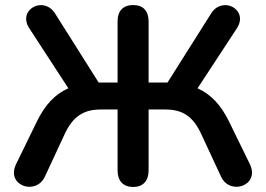

<svg xmlns="http://www.w3.org/2000/svg" viewBox="-20 -733 1054 761"><path d="M508 8C547 8 569 -16 569 -58V-299H636C703 -299 745 -272 777 -203L856 -33C892 44 1012 2 970 -83L888 -251C856 -316 817 -359 763 -383L919 -621C967 -695 862 -751 817 -680L644 -406H569V-648C569 -690 547 -713 508 -713C468 -713 446 -690 446 -648V-406H371L198 -680C153 -751 48 -695 96 -621L251 -383C198 -360 158 -317 126 -251L44 -83C2 2 122 44 158 -33L237 -203C269 -271 311 -299 379 -299H446V-58C446 -16 468 8 508 8Z"/></svg>

Font: Nunito
Style: Bold
Weight: 700
Designer: Vernon Adams
Foundry: Vernon Adams
Version: Version 3.602